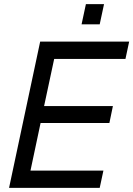

<svg xmlns="http://www.w3.org/2000/svg" viewBox="-20 -912 647 932"><path d="M24 0 175 -710H607L589 -626H243L194 -397H528L511 -315H177L128 -84H482L464 0ZM376 -794 397 -892H485L464 -794Z"/></svg>

Font: Geist Mono
Style: Italic
Weight: 400
Italic angle: -12°
Monospace: yes
Designer: Basement.studio, Andrés Briganti, Mateo Zaragoza
Foundry: Basement.studio, Vercel, Andrés Briganti, Guido Ferreyra, Mateo Zaragoza
Version: Version 1.500